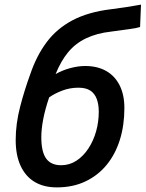

<svg xmlns="http://www.w3.org/2000/svg" viewBox="-20 -798 631 832"><path d="M226 14Q170 14 130.5 -9.5Q91 -33 69.5 -79Q48 -125 48 -191Q48 -261 67 -334.5Q86 -408 111 -476Q138 -556 182 -615Q226 -674 294 -710Q362 -746 461 -758Q499 -763 522.5 -766.5Q546 -770 562 -773Q578 -776 591 -778L587 -681Q572 -676 541.5 -672Q511 -668 461 -661Q399 -654 353 -632Q307 -610 275.5 -572Q244 -534 221 -477Q251 -494 285 -503Q319 -512 349 -512Q402 -512 440 -490.5Q478 -469 498.5 -428Q519 -387 519 -330Q519 -255 499.5 -192.5Q480 -130 442.5 -84Q405 -38 350.5 -12Q296 14 226 14ZM245 -82Q281 -82 311 -101.5Q341 -121 363 -154.5Q385 -188 396.5 -229Q408 -270 408 -314Q408 -345 399.5 -368.5Q391 -392 372 -405Q353 -418 320 -418Q283 -418 250 -405.5Q217 -393 193 -376Q175 -323 167 -280Q159 -237 159 -204Q159 -140 180 -111Q201 -82 245 -82Z"/></svg>

Font: Ubuntu Sans Mono Medium
Style: Italic
Weight: 500
Italic angle: -13.5°
Monospace: yes
Designer: Dalton Maag Ltd
Foundry: Dalton Maag Ltd
Version: Version 1.006